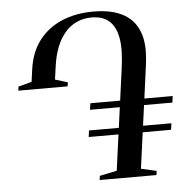

<svg xmlns="http://www.w3.org/2000/svg" viewBox="-53 -804 846 857"><g transform="rotate(-5 370.0 -376.0)"><path d="M359 0 361.5 -18.5 438.5 -34.5 460.5 -195.5H327L331 -224.5H464.5L477 -316H343.5L347.5 -345H481L500.5 -489Q505.5 -525 506.8 -559.5Q508 -594 502.8 -624.2Q497.5 -654.5 484 -677.2Q470.5 -700 446.5 -713Q422.5 -726 386 -726Q350 -726 320 -712.5Q290 -699 267 -672.5Q244 -646 229 -608Q214 -570 207.5 -521L199.5 -464L255.5 -447L253 -429H32L34.5 -447L94.5 -463L102 -517.5Q112.5 -594.5 152.2 -646.5Q192 -698.5 254.5 -725Q317 -751.5 395.5 -751.5Q448.5 -751.5 486.2 -740.8Q524 -730 549 -711.2Q574 -692.5 588.5 -667.2Q603 -642 609 -612.8Q615 -583.5 614.2 -552.2Q613.5 -521 609 -489.5L589.5 -345H716.5L712.5 -316H585.5L573 -224.5H700L696 -195.5H569L547 -34L616 -18.5L613.5 0Z"/></g></svg>

Font: Merriweather 144pt
Style: Italic
Weight: 400
Italic angle: -7.8°
Version: Version 2.101